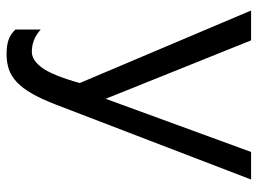

<svg xmlns="http://www.w3.org/2000/svg" viewBox="-120 -442 785 585"><g transform="rotate(90 272.5 -149.5)"><path d="M70 119Q87 134 103.5 140Q120 146 138 146Q164 146 187 114Q210 82 233 0L12 -522H103L281 -79L443 -522H527L299 72Q282 116 265.5 145Q249 174 230.5 191.5Q212 209 191 216Q170 223 145 223Q119 223 101.5 217Q84 211 70 196Z"/></g></svg>

Font: Boldmen Medium
Style: Regular
Weight: 400
Designer: Matt McInerney, Pablo Impallari, Rodrigo Fuenzalida
Foundry: LIVING CONCEPT
Version: Version 1.000